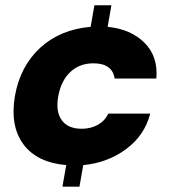

<svg xmlns="http://www.w3.org/2000/svg" viewBox="-20 -617 671 722"><path d="M544.9 -189.9Q523.9 -107.9 454.3 -56.4Q384.8 -4.9 293 3.9L278.8 85H214.8L229 3.9Q118.2 -5.9 67.6 -75Q17.1 -144 36.1 -255.9Q55.7 -367.7 130.9 -437Q206.1 -506.3 320.8 -516.1L335 -597.2H398.9L384.8 -516.1Q472.7 -507.3 523.9 -455.6Q575.2 -403.8 567.9 -321.8H411.1Q402.3 -378.9 331.1 -378.9Q279.3 -378.9 244.6 -346.4Q210 -314 199.2 -255.9Q188.5 -198.2 211.9 -165.5Q235.4 -132.8 287.1 -132.8Q321.8 -132.8 348.4 -147.9Q375 -163.1 387.2 -189.9Z"/></svg>

Font: SVN-Poppins
Style: Bold Italic
Weight: 700
Italic angle: -10°
Designer: Ninad Kale (Devanagari), Jonny Pinhorn (Latin)
Foundry: Indian Type Foundry
Version: Version 3.002 2017